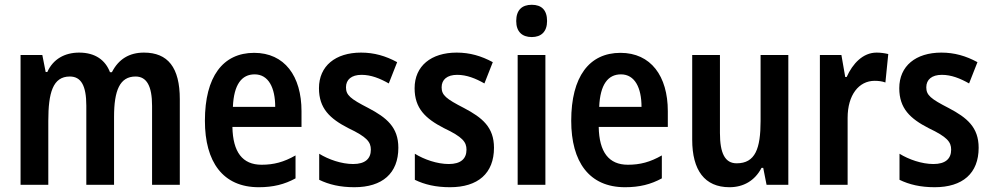

<svg xmlns="http://www.w3.org/2000/svg" viewBox="-20 -773 4146 803"><path d="M582 -553C521 -553 476 -526 448 -471H440C421 -521 379 -553 311 -553C251 -553 202 -526 178 -472H171L157 -543H66V0H182V-267C182 -385 201 -453 272 -453C319 -453 341 -415 341 -331V0H457V-284C457 -395 481 -453 547 -453C593 -453 616 -414 616 -330V0H732V-358C732 -491 682 -553 582 -553Z M1043 -552C912 -552 837 -452 837 -268C837 -96 912 10 1062 10C1123 10 1170 -2 1216 -27V-123C1167 -95 1125 -84 1074 -84C994 -84 954 -137 952 -242H1241V-308C1241 -455 1170 -552 1043 -552ZM1045 -462C1103 -462 1131 -406 1131 -326H954C958 -420 991 -462 1045 -462Z M1646 -155C1646 -241 1597 -281 1521 -321C1445 -360 1427 -375 1427 -408C1427 -440 1450 -460 1492 -460C1532 -460 1569 -445 1606 -424L1641 -513C1593 -539 1545 -553 1490 -553C1383 -553 1314 -497 1314 -404C1314 -320 1359 -277 1437 -237C1515 -200 1531 -179 1531 -147C1531 -109 1507 -87 1457 -87C1408 -87 1354 -106 1315 -130V-21C1356 -1 1403 10 1462 10C1579 10 1646 -48 1646 -155Z M2046 -155C2046 -241 1997 -281 1921 -321C1845 -360 1827 -375 1827 -408C1827 -440 1850 -460 1892 -460C1932 -460 1969 -445 2006 -424L2041 -513C1993 -539 1945 -553 1890 -553C1783 -553 1714 -497 1714 -404C1714 -320 1759 -277 1837 -237C1915 -200 1931 -179 1931 -147C1931 -109 1907 -87 1857 -87C1808 -87 1754 -106 1715 -130V-21C1756 -1 1803 10 1862 10C1979 10 2046 -48 2046 -155Z M2204 -753C2163 -753 2139 -731 2139 -685C2139 -640 2164 -618 2204 -618C2243 -618 2268 -640 2268 -685C2268 -731 2245 -753 2204 -753ZM2261 -543H2145V0H2261Z M2575 -552C2444 -552 2369 -452 2369 -268C2369 -96 2444 10 2594 10C2655 10 2702 -2 2748 -27V-123C2699 -95 2657 -84 2606 -84C2526 -84 2486 -137 2484 -242H2773V-308C2773 -455 2702 -552 2575 -552ZM2577 -462C2635 -462 2663 -406 2663 -326H2486C2490 -420 2523 -462 2577 -462Z M3277 -543H3161V-267C3161 -152 3139 -90 3061 -90C3012 -90 2991 -132 2991 -217V-543H2875V-189C2875 -61 2927 10 3031 10C3089 10 3137 -17 3165 -71H3172L3186 0H3277Z M3646 -553C3589 -553 3546 -507 3521 -451H3515L3499 -543H3409V0H3525V-280C3525 -376 3572 -435 3638 -435C3654 -435 3670 -433 3683 -428L3695 -547C3678 -551 3662 -553 3646 -553Z M4073 -155C4073 -241 4024 -281 3948 -321C3872 -360 3854 -375 3854 -408C3854 -440 3877 -460 3919 -460C3959 -460 3996 -445 4033 -424L4068 -513C4020 -539 3972 -553 3917 -553C3810 -553 3741 -497 3741 -404C3741 -320 3786 -277 3864 -237C3942 -200 3958 -179 3958 -147C3958 -109 3934 -87 3884 -87C3835 -87 3781 -106 3742 -130V-21C3783 -1 3830 10 3889 10C4006 10 4073 -48 4073 -155Z"/></svg>

Font: Noto Sans Arabic Cond SemBd
Style: Regular
Weight: 600
Width: 3
Designer: Monotype Design Team, Nadine Chahine, Nizar Qandah and Khaled Hosny
Foundry: Monotype Imaging Inc.
Version: Version 2.012